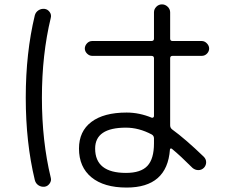

<svg xmlns="http://www.w3.org/2000/svg" viewBox="-20 -803 1040 870"><path d="M550.8 -224.6Q411.1 -224.6 411.1 -129.9Q411.1 -19.5 550.8 -19.5Q618.2 -19.5 647.9 -51.3Q677.7 -83 677.7 -153.3V-175.8Q677.7 -187.5 668 -193.4Q609.4 -224.6 550.8 -224.6ZM553.7 46.9Q451.2 46.9 394.5 0.5Q337.9 -45.9 337.9 -129.9Q337.9 -208 394 -250.5Q450.2 -293 553.7 -293Q611.3 -293 668 -269.5Q671.9 -268.6 674.8 -271Q677.7 -273.4 677.7 -277.3V-539.1Q677.7 -549.8 666 -549.8H398.4Q384.8 -549.8 374.5 -560.1Q364.3 -570.3 364.3 -583Q364.3 -595.7 374 -606.4Q383.8 -617.2 398.4 -617.2H666Q677.7 -617.2 677.7 -627.9V-747.1Q677.7 -761.7 688.5 -772.5Q699.2 -783.2 713.9 -783.2Q728.5 -783.2 739.7 -772.5Q751 -761.7 751 -747.1V-627.9Q751 -617.2 761.7 -617.2H893.6Q907.2 -617.2 917.5 -606.4Q927.7 -595.7 927.7 -583Q927.7 -570.3 918 -560.1Q908.2 -549.8 893.6 -549.8H761.7Q751 -549.8 751 -539.1V-235.4Q751 -223.6 759.8 -216.8Q820.3 -172.9 903.3 -92.8Q914.1 -82 914.1 -67.9Q914.1 -53.7 904.3 -43Q893.6 -32.2 878.9 -32.2Q864.3 -32.2 852.5 -42Q797.9 -96.7 758.8 -128.9Q755.9 -130.9 752.9 -129.9Q750 -128.9 750 -125Q737.3 46.9 553.7 46.9ZM182.6 43Q167 44.9 154.3 36.6Q141.6 28.3 137.7 12.7Q96.7 -157.2 96.7 -360.4Q96.7 -563.5 137.7 -733.4Q141.6 -748 154.3 -756.3Q167 -764.6 182.6 -762.7Q196.3 -760.7 205.1 -748.5Q213.9 -736.3 210 -721.7Q169.9 -555.7 169.9 -359.9Q169.9 -164.1 210 2Q213.9 15.6 205.1 28.3Q196.3 41 182.6 43Z"/></svg>

Font: Rounded-X Mgen+ 1mn regular
Style: Regular
Weight: 400
Designer: [Source Han Sans]
Ryoko NISHIZUKA  (kana & ideographs); Paul D. Hunt (Latin, Greek & Cyrillic); Wenlong ZHANG  (bopomofo
Version: Version 1.059.20150602